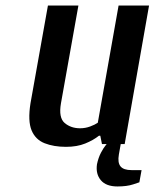

<svg xmlns="http://www.w3.org/2000/svg" viewBox="-20 -520 558 693"><path d="M218 10Q174 10 141 -3Q108 -16 94 -49.5Q80 -83 90 -147L153 -500H263L200 -147Q191 -95 213.5 -76Q236 -57 269 -57Q288 -57 305.5 -63.5Q323 -70 333 -77L408 -500H518L430 0H348L342 -30H337Q317 -14 287.5 -2Q258 10 218 10ZM404 153Q363 153 344 130.5Q325 108 330 73Q335 49 344.5 31Q354 13 362.5 3Q371 -7 371 -7H417L409 38Q404 67 415 80.5Q426 94 455 94H491L483 138Q483 138 460.5 145.5Q438 153 404 153Z"/></svg>

Font: Cuprum SemiBold
Style: Italic
Weight: 600
Italic angle: -10°
Version: Version 3.000